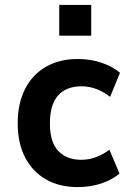

<svg xmlns="http://www.w3.org/2000/svg" viewBox="-20 -751 529 781"><path d="M296 10Q221 10 166.5 -21.5Q112 -53 82 -111Q52 -169 52 -250Q52 -330 82 -389Q112 -448 167 -479.5Q222 -511 296 -511Q349 -511 394 -495.5Q439 -480 468 -455L428 -357Q403 -377 373 -388.5Q343 -400 312 -400Q250 -400 216.5 -363Q183 -326 183 -249Q183 -173 217 -137Q251 -101 311 -101Q343 -101 372.5 -112.5Q402 -124 425 -142L466 -45Q437 -20 393 -5Q349 10 296 10ZM221 -606V-731H351V-606Z"/></svg>

Font: Nunito Sans 7pt SemiCondensed
Style: Bold
Weight: 700
Width: 4
Designer: Vernon Adams
Foundry: Vernon Adams
Version: Version 3.101;gftools[0.9.27]